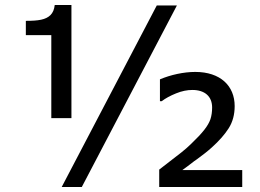

<svg xmlns="http://www.w3.org/2000/svg" viewBox="-20 -749 1040 769"><path d="M266.1 -729H199.2C197.3 -710.9 191.4 -697.8 182.1 -688.5C163.1 -669.9 133.8 -665.5 83.5 -665.5V-608.4H185.5V-275.9H266.1ZM607.9 -727.1 227.1 0H307.6L688.5 -727.1ZM950.2 -67.9H710.4C722.2 -76.2 737.8 -87.9 757.8 -103.5L769 -111.3C792.5 -128.4 812.5 -144 828.6 -158.7C857.4 -184.6 879.9 -210 896 -235.4C912.1 -260.7 919.9 -290.5 919.9 -324.2C919.9 -405.3 862.3 -460.9 762.2 -460.9C715.3 -460.9 663.1 -449.2 620.6 -431.2V-343.8H627.9C643.1 -355.5 662.1 -365.7 685.1 -375C708 -384.3 729.5 -388.7 750.5 -388.7C799.8 -388.7 829.6 -363.3 829.6 -318.4C829.6 -300.3 827.1 -284.7 822.8 -271.5C813.5 -245.1 793 -218.3 745.6 -172.9C734.4 -161.6 721.2 -150.4 706.1 -138.2C690.9 -126 667 -107.9 634.8 -83L617.7 -69.8V0H950.2Z"/></svg>

Font: SG Kara Light
Style: Regular
Weight: 400
Designer: Damoon Khanjanzadeh
Version: Version 1.000